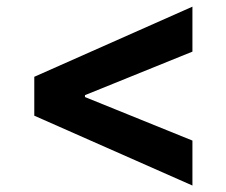

<svg xmlns="http://www.w3.org/2000/svg" viewBox="-20 -577 693 588"><path d="M85 -341.8 569.3 -556.6V-418.9L240.2 -285.6V-279.8L569.3 -146.5V-8.8L85 -222.7Z"/></svg>

Font: Pretendard Std
Style: Bold
Weight: 700
Designer: Base glyphs from Inter by Rasmus Andersson; Hangeul glyphs from Noto Sans CJK(Source Han Sans) by Jang Soo-young and Kan
Foundry: Kil Hyung-jin
Version: Version 1.309